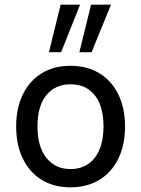

<svg xmlns="http://www.w3.org/2000/svg" viewBox="-20 -791 602 820"><path d="M281 9Q210 9 158 -23Q106 -55 77.5 -113.5Q49 -172 49 -251Q49 -329 77.5 -387.5Q106 -446 158 -478Q210 -510 281 -510Q352 -510 404.5 -478Q457 -446 485.5 -387.5Q514 -329 514 -251Q514 -172 485.5 -113.5Q457 -55 404.5 -23Q352 9 281 9ZM281 -69Q347 -69 384.5 -117Q422 -165 422 -251Q422 -338 384.5 -384.5Q347 -431 281 -431Q216 -431 178 -384.5Q140 -338 140 -251Q140 -165 178 -117Q216 -69 281 -69ZM319 -568 369 -771H454L371 -568ZM189 -568 239 -771H322L241 -568Z"/></svg>

Font: Nunitoga
Style: Medium
Weight: 500
Designer: Vernon Adams
Foundry: Vernon Adams
Version: Version 1.0